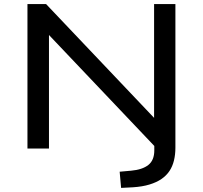

<svg xmlns="http://www.w3.org/2000/svg" viewBox="-20 -725 991 937"><path d="M571 192 564 113 620 108Q675 103 704 80Q733 57 733 9V-52L747 2L204 -570H219V0H114V-705H205L747 -134H732V-705H836V-4Q836 29 829 58Q822 87 807 109.5Q792 132 768 148.5Q744 165 709.5 175.5Q675 186 629 189Z"/></svg>

Font: Nunito Sans 10pt Expanded Medium
Style: Regular
Weight: 500
Width: 7
Designer: Vernon Adams
Foundry: Vernon Adams
Version: Version 3.101;gftools[0.9.27]